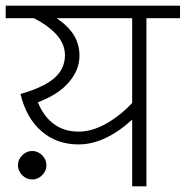

<svg xmlns="http://www.w3.org/2000/svg" viewBox="-40 -654 652 674"><path d="M0 0ZM592 -590H474V0H424V-234Q328 -147 236 -147Q159 -147 105.5 -193.5Q52 -240 32 -324Q115 -348 151.5 -380.5Q188 -413 188 -460Q188 -498 160.5 -530Q133 -562 80 -590H-20V-634H592ZM424 -590H159Q199 -563 219 -531Q239 -499 239 -458Q239 -409 202 -365.5Q165 -322 93 -295Q112 -247 148 -219.5Q184 -192 236 -192Q284 -192 334.5 -221Q385 -250 424 -293ZM73 -124Q93 -124 108 -109Q123 -94 123 -74Q123 -54 108 -39Q93 -24 73 -24Q53 -24 38 -39Q23 -54 23 -74Q23 -94 38 -109Q53 -124 73 -124Z"/></svg>

Font: Martel Sans ExtraLight
Style: Regular
Weight: 275
Designer: Dan Reynolds and Mathieu Réguer
Foundry: Dan Reynolds and Mathieu Réguer
Version: Version 1.002; ttfautohint (v1.1) -l 5 -r 5 -G 72 -x 0 -D la